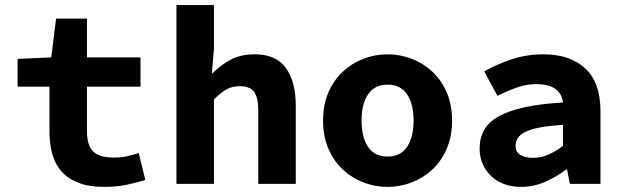

<svg xmlns="http://www.w3.org/2000/svg" viewBox="-20 -721 2440 753"><path d="M388 12Q329 12 288 -4Q247 -20 221.5 -48.5Q196 -77 185 -117Q174 -157 174 -206V-381H49V-490L181 -496L200 -648H321V-496H531V-381H321V-207Q321 -150 346 -126.5Q371 -103 426 -103Q454 -103 477.5 -108Q501 -113 524 -121L550 -15Q517 -5 477.5 3.5Q438 12 388 12Z M672 0V-701H819V-529L811 -434H814Q842 -463 882 -485.5Q922 -508 979 -508Q1063 -508 1101.5 -454Q1140 -400 1140 -306V0H993V-287Q993 -337 977 -360Q961 -383 920 -383Q890 -383 867.5 -370Q845 -357 819 -331V0Z M1500 12Q1451 12 1405.5 -5.5Q1360 -23 1324.5 -56Q1289 -89 1268 -137.5Q1247 -186 1247 -248Q1247 -310 1268 -358.5Q1289 -407 1324.5 -440Q1360 -473 1405.5 -490.5Q1451 -508 1500 -508Q1549 -508 1594.5 -490.5Q1640 -473 1675.5 -440Q1711 -407 1732 -358.5Q1753 -310 1753 -248Q1753 -186 1732 -137.5Q1711 -89 1675.5 -56Q1640 -23 1594.5 -5.5Q1549 12 1500 12ZM1500 -107Q1551 -107 1576.5 -145Q1602 -183 1602 -248Q1602 -313 1576.5 -351Q1551 -389 1500 -389Q1449 -389 1423.5 -351Q1398 -313 1398 -248Q1398 -183 1423.5 -145Q1449 -107 1500 -107Z M2024 12Q1986 12 1956 0.5Q1926 -11 1905 -31.5Q1884 -52 1872.5 -79Q1861 -106 1861 -138Q1861 -180 1879 -211.5Q1897 -243 1936.5 -265Q1976 -287 2038 -300.5Q2100 -314 2188 -319Q2184 -353 2158.5 -372Q2133 -391 2082 -391Q2046 -391 2009.5 -378.5Q1973 -366 1931 -345L1879 -441Q1930 -470 1988.5 -489Q2047 -508 2111 -508Q2215 -508 2275 -453Q2335 -398 2335 -284V0H2215L2204 -56H2200Q2162 -27 2117 -7.5Q2072 12 2024 12ZM2071 -102Q2104 -102 2133 -115.5Q2162 -129 2188 -149V-231Q2133 -228 2097 -221Q2061 -214 2040 -203.5Q2019 -193 2010.5 -179Q2002 -165 2002 -149Q2002 -125 2020.5 -113.5Q2039 -102 2071 -102Z"/></svg>

Font: Source Code Pro
Style: Bold
Weight: 700
Monospace: yes
Designer: Paul D. Hunt, Teo Tuominen
Foundry: Adobe Systems Incorporated
Version: Version 2.030;PS 1.000;hotconv 16.6.51;makeotf.lib2.5.65220